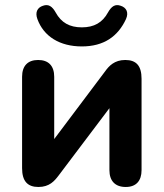

<svg xmlns="http://www.w3.org/2000/svg" viewBox="-20 -737 652 765"><path d="M133 8C177 8 197 -16 213 -37L416 -306V-59C416 -16 439 8 481 8C522 8 544 -16 544 -59V-423C544 -475 523 -498 479 -498C436 -498 414 -474 399 -453L196 -183V-431C196 -475 173 -498 132 -498C91 -498 68 -475 68 -431V-67C68 -15 90 8 133 8ZM306 -552C394 -552 450 -592 482 -661C494 -688 483 -707 461 -714C439 -722 424 -712 410 -687C388 -647 355 -628 306 -628C257 -628 224 -647 202 -687C188 -712 173 -722 151 -714C129 -707 119 -688 129 -661C154 -592 218 -552 306 -552Z"/></svg>

Font: SN Pro
Style: Bold
Weight: 700
Designer: Tobias Whetton
Foundry: Supernotes
Version: Version 1.003;Glyphs 3.3 (3324)